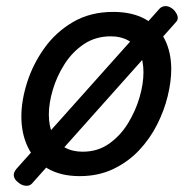

<svg xmlns="http://www.w3.org/2000/svg" viewBox="-20 -558 629 629"><path d="M241 19Q179 19 136 -6Q93 -31 71.5 -75.5Q50 -120 50 -176Q50 -229 69 -288.5Q88 -348 125.5 -400.5Q163 -453 219.5 -486Q276 -519 351 -519Q413 -519 455.5 -495.5Q498 -472 519.5 -429.5Q541 -387 541 -331Q541 -291 529.5 -243.5Q518 -196 494.5 -149.5Q471 -103 435 -65Q399 -27 350.5 -4Q302 19 241 19ZM251 -61Q300 -61 337 -87Q374 -113 399 -153.5Q424 -194 437 -238.5Q450 -283 450 -321Q450 -360 437 -386Q424 -412 400 -425.5Q376 -439 343 -439Q293 -439 255 -413.5Q217 -388 191.5 -348Q166 -308 153 -264Q140 -220 140 -183Q140 -144 153.5 -116.5Q167 -89 192 -75Q217 -61 251 -61ZM85 43Q77 52 63.5 50.5Q50 49 39 39Q28 31 25.5 19.5Q23 8 34 -5L503 -530Q511 -538 523 -538Q535 -538 548 -527Q558 -517 561.5 -505.5Q565 -494 556 -485Z"/></svg>

Font: Playwrite HR
Style: Regular
Weight: 400
Designer: Veronika Burian, José Scaglione
Foundry: TypeTogether
Version: Version 1.002